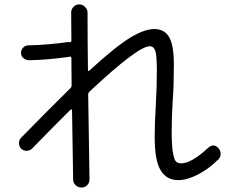

<svg xmlns="http://www.w3.org/2000/svg" viewBox="-20 -797 1040 860"><path d="M124 -131.8Q114.3 -122.1 99.6 -121.6Q85 -121.1 75.2 -130.9Q65.4 -140.6 64.9 -155.3Q64.5 -169.9 74.2 -179.7Q202.1 -310.5 294.9 -401.4Q300.8 -407.2 300.8 -414.1Q300.8 -432.6 300.3 -473.6Q299.8 -514.6 299.8 -537.1Q299.8 -544.9 292 -543Q291 -543 289.6 -542.5Q288.1 -542 287.1 -542Q188.5 -528.3 109.4 -527.3Q95.7 -527.3 85 -536.6Q74.2 -545.9 74.2 -560.1Q74.2 -574.2 84 -584Q93.8 -593.8 107.4 -593.8Q193.4 -595.7 282.2 -608.4H291Q299.8 -606.4 299.8 -614.3Q299.8 -633.8 299.3 -675.8Q298.8 -717.8 298.8 -741.2Q298.8 -755.9 309.6 -766.6Q320.3 -777.3 335 -777.3Q349.6 -777.3 360.8 -766.1Q372.1 -754.9 372.1 -740.2Q372.1 -695.3 372.6 -609.4Q373 -523.4 374 -482.4Q374 -480.5 376 -479Q377.9 -477.5 379.9 -480.5Q498 -588.9 562.5 -627.9Q627 -667 670.9 -667Q716.8 -667 737.8 -630.4Q758.8 -593.8 758.8 -506.8Q758.8 -415 753.9 -349.6Q749 -276.4 749 -210Q749 -146.5 754.4 -114.3Q759.8 -82 768.1 -73.7Q776.4 -65.4 792 -65.4Q836.9 -65.4 911.1 -133.8Q936.5 -157.2 958 -133.8Q967.8 -123 968.3 -108.9Q968.8 -94.7 959 -84Q915 -40 866.2 -15.1Q817.4 9.8 778.3 9.8Q725.6 9.8 699.2 -34.7Q672.9 -79.1 672.9 -181.6Q672.9 -249 677.7 -322.3Q682.6 -405.3 682.6 -477.5Q682.6 -547.9 675.8 -568.8Q668.9 -589.8 650.4 -589.8Q597.7 -589.8 380.9 -386.7Q375 -380.9 375 -373Q376 -305.7 380.9 6.8Q380.9 21.5 370.6 32.2Q360.4 43 345.2 43Q330.1 43 318.8 32.7Q307.6 22.5 307.6 6.8Q303.7 -202.1 302.7 -303.7Q302.7 -305.7 300.3 -306.6Q297.9 -307.6 295.9 -305.7Q231.4 -242.2 124 -131.8Z"/></svg>

Font: Rounded Mgen+ 2m regular
Style: Regular
Weight: 400
Designer: [Source Han Sans]
Ryoko NISHIZUKA  (kana & ideographs); Paul D. Hunt (Latin, Greek & Cyrillic); Wenlong ZHANG  (bopomofo
Version: Version 1.059.20150602